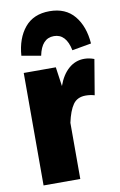

<svg xmlns="http://www.w3.org/2000/svg" viewBox="-89 -846 558 896"><g transform="rotate(-10 189.5 -398.0)"><path d="M379 -540 351 -373Q330 -379 309 -379Q269 -379 249 -350.5Q229 -322 217 -266V0H43V-533H195L208 -442Q226 -493 258 -521Q290 -549 332 -549Q355 -549 379 -540ZM376 -614 285 -598Q269 -678 211 -678Q153 -678 137 -598L46 -614Q52 -696 93.5 -746Q135 -796 211 -796Q287 -796 328.5 -746Q370 -696 376 -614Z"/></g></svg>

Font: Fira Sans Condensed ExtraBold
Style: Regular
Weight: 800
Width: 3
Designer: Carrois Corporate & Edenspiekermann AG
Foundry: Carrois Corporate GbR & Edenspiekermann AG
Version: Version 4.203